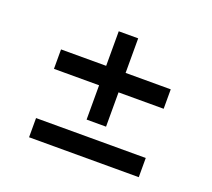

<svg xmlns="http://www.w3.org/2000/svg" viewBox="-92 -737 811 734"><g transform="rotate(20 313.5 -370.0)"><path d="M90.8 -199.2H537.1V-121.1H90.8ZM90.8 -478.5H537.1V-399.4H90.8ZM274.4 -619.1H353.5V-259.8H274.4Z"/></g></svg>

Font: WEMIX Pretendard Variable
Style: Regular
Weight: 400
Designer: Base glyphs from Inter by Rasmus Andersson; Hangeul glyphs from Noto Sans CJK(Source Han Sans) by Jang Soo-young and Kan
Foundry: Kil Hyung-jin
Version: Version 1.000;Glyphs 3.2 (3208)